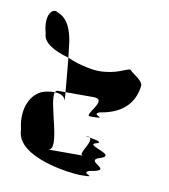

<svg xmlns="http://www.w3.org/2000/svg" viewBox="-63 -734 534 607"><g transform="rotate(10 204.0 -430.5)"><path d="M25 -291C25 -201 208 -182 233 -182C302 -182 227 -188 261 -200C341 -212 244 -227 280 -244C347 -262 240 -276 261 -288C295 -296 259 -301 243 -304C258 -292 211 -244 233 -244H119C162 -244 96 -394 110 -426C100 -426 88 -425 74 -421C37 -409 8 -360 25 -291ZM49 -604C49 -574 86 -554 133 -541L127 -591C122 -623 110 -664 75 -676C59 -689 32 -664 49 -604ZM110 -426C133 -425 143 -416 145 -404L143 -432H119C114 -432 112 -430 110 -426ZM133 -541 143 -432H233C284 -432 208 -370 233 -370C302 -370 227 -376 261 -388C341 -400 370 -446 375 -494C375 -510 345 -525 332 -538C316 -537 291 -516 233 -516C221 -516 174 -522 133 -541ZM243 -304C241 -306 237 -307 233 -307C227 -307 234 -306 243 -304Z"/></g></svg>

Font: bitstorm
Style: sucn
Weight: 400
Version: Version 0.2